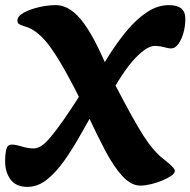

<svg xmlns="http://www.w3.org/2000/svg" viewBox="-21 -716 743 749"><path d="M86 13Q41 13 20 -16Q-1 -45 -1 -85Q-1 -114 3.5 -133Q8 -152 25 -152Q40 -152 64 -144.5Q88 -137 110 -137Q124 -137 139 -146Q154 -155 175 -179.5Q196 -204 226.5 -247.5Q257 -291 301 -360L330 -376Q364 -436 400 -493.5Q436 -551 474 -596.5Q512 -642 553 -669Q594 -696 638 -696Q670 -696 686 -683Q702 -670 702 -643Q702 -614 694.5 -587.5Q687 -561 674.5 -544Q662 -527 646 -527Q636 -527 621 -531.5Q606 -536 586 -537Q554 -539 506 -488.5Q458 -438 395 -321L359 -305Q325 -247 293 -190Q261 -133 228.5 -87.5Q196 -42 161 -14.5Q126 13 86 13ZM526 8Q491 8 457 -28.5Q423 -65 389.5 -128.5Q356 -192 319 -272L303 -306Q232 -451 180.5 -525Q129 -599 76 -613Q60 -618 53.5 -622Q47 -626 47 -636Q47 -653 71.5 -666.5Q96 -680 131 -688Q166 -696 196 -696Q227 -696 255 -677Q283 -658 308.5 -622Q334 -586 359.5 -534.5Q385 -483 411 -419L423 -395Q463 -318 491 -267.5Q519 -217 539 -186Q559 -155 574.5 -137Q590 -119 605 -105Q615 -97 628 -86.5Q641 -76 651 -66Q661 -56 661 -49Q661 -40 647.5 -30.5Q634 -21 612.5 -12Q591 -3 568 2.5Q545 8 526 8Z"/></svg>

Font: Alkatra
Style: Bold
Weight: 700
Designer: Suman Bhandary
Version: Version 1.100;gftools[0.9.22]